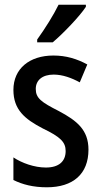

<svg xmlns="http://www.w3.org/2000/svg" viewBox="-20 -786 430 816"><path d="M345 -757V-766H229C207 -721 173 -667 138 -618V-606H204C248 -643 319 -717 345 -757ZM356 -150C356 -234 307 -273 230 -314C155 -352 132 -369 132 -408C132 -445 160 -469 208 -469C246 -469 284 -455 319 -436L351 -512C307 -536 261 -550 207 -550C105 -550 37 -494 37 -404C37 -320 85 -280 162 -240C237 -204 259 -182 259 -144C259 -100 230 -74 175 -74C126 -74 73 -93 37 -117V-21C75 -2 121 10 179 10C291 10 356 -47 356 -150Z"/></svg>

Font: Noto Sans Lao Looped Condensed Medium
Style: Regular
Weight: 500
Width: 3
Designer: Mark Frömberg, Ben Mitchell
Foundry: The Fontpad Ltd
Version: Version 1.002